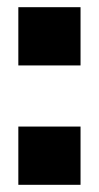

<svg xmlns="http://www.w3.org/2000/svg" viewBox="-20 -514 275 534"><path d="M204 -332H31V-494H204ZM204 0H31V-162H204Z"/></svg>

Font: Blinker ExtraBold
Style: Regular
Weight: 800
Designer: Juergen Huber
Foundry: supertype
Version: Version 1.017;hotconv 1.0.117;makeotfexe 2.5.65602